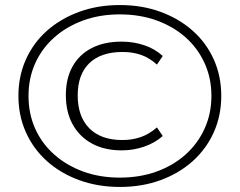

<svg xmlns="http://www.w3.org/2000/svg" viewBox="-20 -733 950 761"><path d="M455 8Q368 8 294 -19Q220 -46 166 -94.5Q112 -143 82.5 -209Q53 -275 53 -353Q53 -431 82.5 -497Q112 -563 166 -611Q220 -659 293.5 -686Q367 -713 455 -713Q543 -713 616.5 -686Q690 -659 744 -611Q798 -563 827.5 -497Q857 -431 857 -353Q857 -275 827.5 -209Q798 -143 744 -94.5Q690 -46 616.5 -19Q543 8 455 8ZM463 -137Q394 -137 344.5 -164Q295 -191 268 -240Q241 -289 241 -356Q241 -422 267.5 -469.5Q294 -517 343.5 -542.5Q393 -568 462 -568Q510 -568 552.5 -553.5Q595 -539 625 -511L602 -477Q572 -504 539 -515.5Q506 -527 466 -527Q380 -527 334 -482.5Q288 -438 288 -355Q288 -271 334 -224.5Q380 -178 465 -178Q504 -178 537.5 -189.5Q571 -201 602 -228L625 -194Q595 -167 552 -152Q509 -137 463 -137ZM455 -29Q534 -29 600.5 -53Q667 -77 715.5 -120.5Q764 -164 791 -223.5Q818 -283 818 -353Q818 -423 791 -482.5Q764 -542 715.5 -585Q667 -628 600.5 -652Q534 -676 455 -676Q376 -676 310 -652Q244 -628 195 -584.5Q146 -541 119.5 -482Q93 -423 93 -353Q93 -282 119.5 -223Q146 -164 195 -120.5Q244 -77 310 -53Q376 -29 455 -29Z"/></svg>

Font: Nunito Sans 10pt SemiExpanded ExtraLight
Style: Regular
Weight: 250
Width: 6
Designer: Vernon Adams
Foundry: Vernon Adams
Version: Version 3.101;gftools[0.9.27]